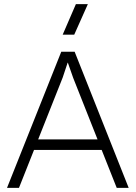

<svg xmlns="http://www.w3.org/2000/svg" viewBox="-20 -911 659 931"><path d="M14 0 277 -660H342L604 0H546L473 -184H145L72 0ZM165 -235H453L335 -533L309 -607H308L284 -535ZM284 -743 348 -891H406L340 -743Z"/></svg>

Font: Human Sans Light
Style: Regular
Weight: 300
Designer: Tim Radville
Foundry: Continuum
Version: Version 1.000;FEAKit 1.0